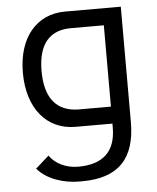

<svg xmlns="http://www.w3.org/2000/svg" viewBox="-51 -519 644 788"><g transform="rotate(-5 271.0 -125.0)"><path d="M400 0V16C400 118 344 164 245 164C194 164 151 142 127 108L72 157C111 203 180 225 244 225H256C407 225 476 149 476 0V-475H246C129 -475 52 -385 52 -240C52 -91 131 0 248 0ZM129 -240C129 -355 180 -405 264 -405H400V-70H264C180 -72 129 -124 129 -240Z"/></g></svg>

Font: Mint Spirit
Style: Regular
Weight: 400
Designer: HARENDAL Hirwen
Foundry: Arkandis Digital Foundry.
Version: Version 1.004;FFEdit